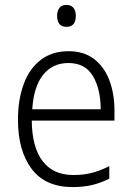

<svg xmlns="http://www.w3.org/2000/svg" viewBox="-20 -750 536 780"><path d="M259 -542Q321 -542 362.5 -510Q404 -478 424.5 -423.5Q445 -369 445 -300V-260H109Q110 -152 153 -95.5Q196 -39 278 -39Q319 -39 352.5 -47.5Q386 -56 424 -75V-24Q390 -7 354.5 1.5Q319 10 275 10Q164 10 108.5 -64Q53 -138 53 -263Q53 -346 76.5 -409Q100 -472 146 -507Q192 -542 259 -542ZM258 -494Q194 -494 155.5 -446.5Q117 -399 111 -306H389Q389 -388 357.5 -441Q326 -494 258 -494ZM250 -730Q269 -730 278.5 -718Q288 -706 288 -686Q288 -641 250 -641Q212 -641 212 -686Q212 -706 221.5 -718Q231 -730 250 -730Z"/></svg>

Font: Noto Sans Lao UI SemCond Light
Style: Regular
Weight: 300
Width: 4
Designer: Monotype Design Team
Foundry: Monotype Imaging Inc.
Version: Version 2.000; ttfautohint (v1.8.4.7-5d5b)